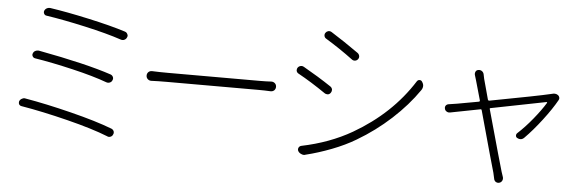

<svg xmlns="http://www.w3.org/2000/svg" viewBox="-51 -914 3485 1156"><g transform="rotate(5 1691.5 -335.5)"><path d="M192.4 -690.4Q182.6 -691.4 177.7 -700.2Q172.9 -709 175.8 -717.8Q179.7 -728.5 190.4 -734.4Q197.3 -738.3 206.1 -738.3Q209 -738.3 210.9 -738.3Q311.5 -723.6 447.3 -693.8Q583 -664.1 671.9 -635.7Q682.6 -631.8 686.5 -622.1Q689.5 -617.2 689.5 -612.3Q689.5 -607.4 686.5 -601.6Q682.6 -591.8 672.4 -586.9Q662.1 -582 650.4 -585.9Q563.5 -615.2 429.7 -645Q295.9 -674.8 192.4 -690.4ZM145.5 -428.7Q135.7 -430.7 130.9 -439.5Q126 -448.2 129.9 -457Q133.8 -467.8 143.6 -472.7Q151.4 -476.6 159.2 -476.6Q162.1 -476.6 165 -476.6Q458 -421.9 608.4 -371.1Q618.2 -367.2 622.6 -357.4Q627 -347.7 622.1 -337.9Q618.2 -327.1 607.4 -322.8Q596.7 -318.4 585.9 -322.3Q503.9 -352.5 377 -382.3Q250 -412.1 145.5 -428.7ZM88.9 -134.8Q79.1 -136.7 74.2 -145.5Q72.3 -150.4 72.3 -155.3Q72.3 -159.2 73.2 -163.1Q78.1 -173.8 87.9 -178.7Q95.7 -183.6 103.5 -183.6Q106.4 -183.6 109.4 -182.6Q235.4 -161.1 389.6 -122.6Q543.9 -84 640.6 -46.9Q650.4 -43 655.3 -33.2Q657.2 -28.3 657.2 -23.4Q657.2 -17.6 654.3 -12.7Q650.4 -2 639.6 2Q634.8 3.9 629.9 3.9Q624 3.9 619.1 1Q526.4 -36.1 372.1 -74.7Q217.8 -113.3 88.9 -134.8Z M854.5 -354.5Q841.8 -354.5 833 -362.8Q824.2 -371.1 824.2 -383.8Q824.2 -396.5 833 -405.3Q841.8 -413.1 853.5 -413.1Q853.5 -413.1 854.5 -413.1Q897.5 -411.1 951.2 -411.1H1504.9Q1545.9 -411.1 1576.2 -413.1Q1588.9 -413.1 1597.7 -404.8Q1606.4 -396.5 1606.4 -383.8Q1606.4 -371.1 1597.7 -362.3Q1588.9 -354.5 1577.1 -354.5Q1576.2 -354.5 1576.2 -354.5Q1540 -356.4 1505.9 -356.4H951.2Q893.6 -356.4 854.5 -354.5Z M1881.8 -699.2Q1873 -704.1 1870.6 -714.4Q1868.2 -724.6 1874 -733.4Q1879.9 -742.2 1889.6 -745.1Q1893.6 -746.1 1896.5 -746.1Q1903.3 -746.1 1910.2 -742.2Q1988.3 -693.4 2078.1 -629.9Q2086.9 -623 2088.9 -612.3Q2090.8 -601.6 2084 -592.8Q2077.1 -584 2066.4 -582.5Q2055.7 -581.1 2046.9 -587.9Q1969.7 -645.5 1881.8 -699.2ZM1818.4 7.8Q1813.5 9.8 1808.6 9.8Q1800.8 9.8 1793 5.9Q1780.3 1 1773.4 -10.7Q1768.6 -20.5 1772.9 -30.3Q1777.3 -40 1788.1 -43Q1958 -78.1 2091.8 -155.3Q2319.3 -287.1 2448.2 -491.2Q2454.1 -500 2464.4 -500Q2474.6 -500 2479.5 -491.2Q2488.3 -478.5 2488.3 -466.8Q2488.3 -453.1 2479.5 -440.4Q2415 -346.7 2321.3 -260.7Q2227.5 -174.8 2118.2 -110.4Q2054.7 -72.3 1974.6 -41.5Q1894.5 -10.7 1818.4 7.8ZM1733.4 -475.6Q1724.6 -480.5 1721.7 -491.2Q1721.7 -494.1 1721.7 -497.1Q1721.7 -503.9 1725.6 -509.8Q1731.4 -518.6 1742.2 -521.5Q1746.1 -522.5 1749 -522.5Q1755.9 -522.5 1762.7 -518.6Q1852.5 -467.8 1931.6 -415Q1940.4 -409.2 1943.4 -398.4Q1943.4 -395.5 1943.4 -392.6Q1943.4 -384.8 1938.5 -377.9Q1932.6 -368.2 1921.9 -366.2Q1918.9 -366.2 1917 -366.2Q1908.2 -366.2 1901.4 -371.1Q1813.5 -431.6 1733.4 -475.6Z M3267.6 -487.3Q3274.4 -489.3 3281.2 -489.3Q3292 -489.3 3301.8 -482.4Q3308.6 -477.5 3310.5 -469.7Q3311.5 -466.8 3311.5 -463.9Q3311.5 -459 3308.6 -453.1Q3278.3 -398.4 3224.6 -328.1Q3170.9 -257.8 3122.1 -209Q3111.3 -198.2 3098.6 -198.2Q3089.8 -198.2 3081.1 -203.1Q3072.3 -207 3071.3 -216.3Q3070.3 -225.6 3077.1 -232.4Q3122.1 -273.4 3167.5 -329.1Q3212.9 -384.8 3240.2 -429.7Q3241.2 -431.6 3240.2 -433.1Q3239.3 -434.6 3236.3 -434.6Q3135.7 -415 2905.3 -369.1Q2897.5 -368.2 2900.4 -361.3Q2992.2 -31.2 3003.9 6.8Q3005.9 13.7 3014.6 39.1Q3017.6 50.8 3012.2 61Q3006.8 71.3 2995.1 74.2Q2992.2 75.2 2988.3 75.2Q2981.4 75.2 2974.6 71.3Q2964.8 64.5 2962.9 52.7Q2960 39.1 2955.1 17.6Q2943.4 -20.5 2852.5 -350.6Q2850.6 -358.4 2843.8 -356.4L2663.1 -321.3Q2652.3 -319.3 2642.6 -325.2Q2632.8 -331.1 2630.9 -341.8Q2629.9 -344.7 2629.9 -347.7Q2629.9 -354.5 2633.8 -360.4Q2639.6 -368.2 2650.4 -370.1Q2667 -372.1 2701.2 -377.9Q2715.8 -379.9 2831.1 -401.4Q2837.9 -403.3 2835.9 -410.2Q2810.5 -501 2801.8 -530.3Q2796.9 -546.9 2793.5 -557.6Q2790 -568.4 2794.4 -578.6Q2798.8 -588.9 2809.6 -590.8Q2813.5 -591.8 2816.4 -591.8Q2824.2 -591.8 2831.1 -587.9Q2841.8 -581.1 2844.7 -569.3Q2847.7 -554.7 2850.6 -541Q2852.5 -534.2 2863.8 -492.7Q2875 -451.2 2883.8 -418.9Q2885.7 -412.1 2893.6 -413.1Q3190.4 -468.8 3254.9 -484.4Q3260.7 -485.4 3267.6 -487.3Z"/></g></svg>

Font: Gen Jyuu Gothic P Light
Style: Regular
Weight: 200
Designer: [Source Han Sans]
Ryoko NISHIZUKA  (kana & ideographs); Paul D. Hunt (Latin, Greek & Cyrillic); Wenlong ZHANG  (bopomofo
Version: Version 1.002.20150607